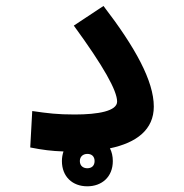

<svg xmlns="http://www.w3.org/2000/svg" viewBox="-20 -513 626 654"><path d="M277.3 121.6C326.7 121.6 364.3 89.8 364.3 35.6C364.3 19 360.8 4.4 354.5 -7.8C445.8 -26.9 503.9 -71.8 503.9 -149.9C503.9 -236.8 440.9 -351.6 332.5 -492.7L231.4 -425.8C333 -286.6 378.9 -204.1 378.9 -167C378.9 -134.8 314.9 -123 234.4 -123C175.3 -123 143.6 -127 89.8 -134.8L83 -10.7C125 -2.4 155.8 1.5 196.3 2.9C192.9 12.7 190.9 23.9 190.9 35.6C190.9 88.4 226.6 121.6 277.3 121.6ZM277.3 60.1C263.7 60.1 252 52.2 252 35.6C252 20.5 262.7 11.2 277.8 11.2C292.5 11.2 302.2 20 302.2 35.6C302.2 51.3 292.5 60.1 277.3 60.1Z"/></svg>

Font: Cascadia Code PL SemiBold
Style: Regular
Weight: 600
Monospace: yes
Designer: Aaron Bell
Foundry: Saja Typeworks
Version: Version 2404.023